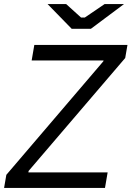

<svg xmlns="http://www.w3.org/2000/svg" viewBox="-22 -920 644 940"><path d="M9 -64 484 -620 485 -624H133L146 -700H602L591 -636L118 -83L117 -76H505L492 0H-2ZM211 -900H302L375 -834H393L490 -900H585L423 -779H329Z"/></svg>

Font: Fixel Italic Variable 20240409 Display Thin
Style: Italic
Weight: 100
Italic angle: -10°
Designer: AlfaBravo + MacPaw
Foundry: Kyrylo Tkachov, Marchela Mozhyna, Serhii Makarenko, Maria Weinstein, Zakhar Kryvoshyya
Version: Version 1.211;Glyphs 3.2 (3225)